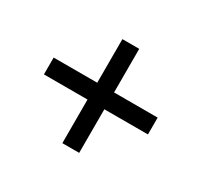

<svg xmlns="http://www.w3.org/2000/svg" viewBox="-103 -683 757 721"><g transform="rotate(30 275.5 -322.5)"><path d="M239 -286V-97H312V-286H501V-359H312V-548H239V-359H50V-286Z"/></g></svg>

Font: Noto Sans Devanagari UI
Style: Regular
Weight: 400
Designer: Jelle Bosma - Monotype Design Team
Foundry: Monotype Imaging Inc.
Version: Version 2.003